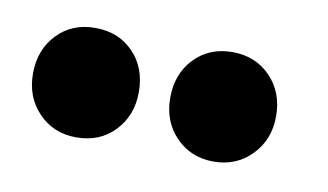

<svg xmlns="http://www.w3.org/2000/svg" viewBox="-33 -824 442 259"><g transform="rotate(10 187.5 -694.0)"><path d="M8.8 -693.8Q8.8 -726.6 29.1 -747.8Q49.3 -769 81.1 -769Q113.3 -769 133.5 -748Q153.8 -727.1 153.8 -693.8Q153.8 -661.6 133.5 -640.4Q113.3 -619.1 81.1 -619.1Q49.8 -619.1 29.3 -640.4Q8.8 -661.6 8.8 -693.8ZM196.8 -693.8Q196.8 -726.6 217 -747.8Q237.3 -769 269 -769Q300.8 -769 321.3 -747.8Q341.8 -726.6 341.8 -693.8Q341.8 -661.6 321 -640.4Q300.3 -619.1 269 -619.1Q237.8 -619.1 217.3 -640.4Q196.8 -661.6 196.8 -693.8Z"/></g></svg>

Font: Montserrat Semi Bold
Style: Regular
Weight: 600
Designer: Julieta Ulanovsky
Foundry: Julieta Ulanovsky
Version: Version 3.001;PS 003.001;hotconv 1.0.70;makeotf.lib2.5.58329